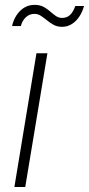

<svg xmlns="http://www.w3.org/2000/svg" viewBox="-20 -749 357 769"><path d="M37.6 0 126 -535.6H169.9L81.1 0ZM228.5 -641.6Q209 -641.6 194.6 -649.7Q180.2 -657.7 168 -667.7Q155.8 -677.7 144 -685.5Q132.3 -693.4 118.2 -693.4Q97.7 -693.4 83.3 -679.7Q68.8 -666 63.5 -644.5H28.3Q36.6 -681.6 60.8 -705.6Q85 -729.5 118.7 -729.5Q140.1 -729.5 154.8 -721.4Q169.4 -713.4 180.9 -703.1Q192.4 -692.9 203.6 -685.1Q214.8 -677.2 229 -677.2Q247.1 -677.2 259.8 -688.5Q272.5 -699.7 281.7 -725.1H316.9Q305.7 -686.5 282.2 -664.1Q258.8 -641.6 228.5 -641.6Z"/></svg>

Font: Inter 20pt ExtraLight
Style: Italic
Weight: 250
Italic angle: -9.3988°
Version: Version 4.001;git-66647c0bb